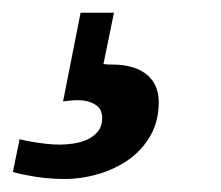

<svg xmlns="http://www.w3.org/2000/svg" viewBox="-74 -44 340 295"><path d="M169.9 112.8Q169.9 142.1 157.2 164.3Q144.5 186.5 123.8 201.2Q103 215.8 77.1 223.4Q51.3 231 24.9 231Q9.3 231 -4.9 229.5Q-19 228 -30.3 225.6Q-43 223.6 -54.2 220.2L-43.9 169.9Q-33.2 172.4 -22.5 174.3Q-13.2 175.8 -2.4 177Q8.3 178.2 18.1 178.2Q27.8 178.2 39.1 176.5Q50.3 174.8 60.1 170.4Q69.8 166 76.4 158Q83 149.9 83 137.2Q83 123 72 116.5Q61 109.9 45.9 109.9Q43.5 109.9 39.6 110.1Q35.6 110.4 31.7 110.8L22.9 111.8L49.8 -24.4H101.1L85 54.2Q86.4 54.7 88.4 54.7Q90.8 55.2 99.1 55.2Q114.3 55.2 127.2 58.6Q140.1 62 149.7 69.1Q159.2 76.2 164.6 87.2Q169.9 98.1 169.9 112.8Z"/></svg>

Font: Charis SIL Am
Style: Bold Italic
Weight: 700
Italic angle: -11°
Foundry: SIL International
Version: Version 5.000